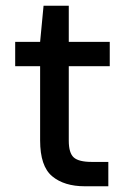

<svg xmlns="http://www.w3.org/2000/svg" viewBox="-20 -650 445 670"><path d="M276 0Q204 0 162 -35Q120 -70 120 -160V-419H33V-504H120L132 -630H220V-504H363V-419H220V-159Q220 -116 237.5 -100.5Q255 -85 300 -85H358V0Z"/></svg>

Font: DM Sans Medium
Style: Regular
Weight: 500
Designer: Colophon Foundry, Jonny Pinhorn
Foundry: Colophon Foundry
Version: Version 4.004; ttfautohint (v1.8.4.7-5d5b)